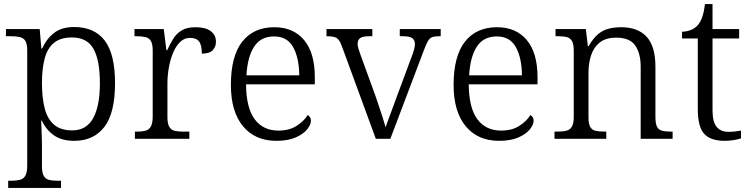

<svg xmlns="http://www.w3.org/2000/svg" viewBox="-20 -678 3664 938"><path d="M20 240V205H36Q61 205 78 200.5Q95 196 104 180Q113 164 113 131V-431Q113 -463 104 -478Q95 -493 77 -497Q59 -501 32 -501H9V-536H174L182 -441H186Q207 -488 244 -517Q281 -546 342 -546Q441 -546 491.5 -480Q542 -414 542 -272Q542 -126 490 -58Q438 10 342 10Q282 10 244 -16.5Q206 -43 184 -89H181Q182 -74 182.5 -54.5Q183 -35 184 -14Q185 7 185 28V135Q185 166 194 181.5Q203 197 220 201Q237 205 262 205H278V240ZM333 -41Q402 -41 435 -100.5Q468 -160 468 -271Q468 -383 437 -439Q406 -495 331 -495Q276 -495 244 -469Q212 -443 198.5 -393Q185 -343 185 -272Q185 -200 198.5 -148Q212 -96 244.5 -68.5Q277 -41 333 -41Z M639 0V-35H649Q674 -35 691 -39.5Q708 -44 717 -60Q726 -76 726 -109V-431Q726 -463 717 -478Q708 -493 690 -497Q672 -501 645 -501H637V-536H780L793 -433H797Q810 -462 826 -488Q842 -514 867.5 -529.5Q893 -545 935 -545Q984 -545 1009.5 -526Q1035 -507 1035 -474Q1035 -449 1019 -432.5Q1003 -416 966 -416Q966 -458 952.5 -475.5Q939 -493 908 -493Q880 -493 859 -472Q838 -451 824.5 -417.5Q811 -384 804.5 -345.5Q798 -307 798 -272V-105Q798 -74 807 -58.5Q816 -43 833 -39Q850 -35 875 -35H905V0Z M1330 10Q1226 10 1167 -61.5Q1108 -133 1108 -263Q1108 -404 1163.5 -474.5Q1219 -545 1320 -545Q1413 -545 1465.5 -482.5Q1518 -420 1518 -301V-266H1182Q1183 -150 1224.5 -95Q1266 -40 1340 -40Q1393 -40 1429 -63Q1465 -86 1483 -116Q1489 -113 1494 -106Q1499 -99 1499 -88Q1499 -69 1480.5 -46Q1462 -23 1424.5 -6.5Q1387 10 1330 10ZM1442 -310Q1441 -396 1412 -448Q1383 -500 1319 -500Q1254 -500 1221.5 -450Q1189 -400 1184 -310Z M1651 -450Q1643 -472 1634.5 -483Q1626 -494 1612.5 -497.5Q1599 -501 1575 -501V-536H1799V-501H1783Q1752 -501 1739.5 -492Q1727 -483 1727 -462Q1727 -453 1732 -438Q1737 -423 1742 -408L1813 -213Q1822 -187 1832 -157Q1842 -127 1850.5 -100.5Q1859 -74 1864 -56Q1870 -76 1886 -117.5Q1902 -159 1919 -207L1987 -390Q1997 -415 2002 -433Q2007 -451 2007 -462Q2007 -483 1993.5 -492Q1980 -501 1948 -501H1933V-536H2133V-501H2125Q2104 -501 2091.5 -496.5Q2079 -492 2070.5 -477Q2062 -462 2051 -433L1887 0H1816Z M2418 10Q2314 10 2255 -61.5Q2196 -133 2196 -263Q2196 -404 2251.5 -474.5Q2307 -545 2408 -545Q2501 -545 2553.5 -482.5Q2606 -420 2606 -301V-266H2270Q2271 -150 2312.5 -95Q2354 -40 2428 -40Q2481 -40 2517 -63Q2553 -86 2571 -116Q2577 -113 2582 -106Q2587 -99 2587 -88Q2587 -69 2568.5 -46Q2550 -23 2512.5 -6.5Q2475 10 2418 10ZM2530 -310Q2529 -396 2500 -448Q2471 -500 2407 -500Q2342 -500 2309.5 -450Q2277 -400 2272 -310Z M2689 0V-35H2702Q2730 -35 2747.5 -39.5Q2765 -44 2774 -59.5Q2783 -75 2783 -107V-431Q2783 -463 2774 -478Q2765 -493 2748.5 -497Q2732 -501 2707 -501H2694V-536H2842L2852 -453H2856Q2877 -490 2900.5 -510Q2924 -530 2952.5 -537.5Q2981 -545 3015 -545Q3096 -545 3139 -498.5Q3182 -452 3182 -352V-107Q3182 -75 3189.5 -59.5Q3197 -44 3214 -39.5Q3231 -35 3258 -35H3266V0H3110V-352Q3110 -417 3083.5 -455.5Q3057 -494 2991 -494Q2939 -494 2909.5 -470Q2880 -446 2867.5 -407Q2855 -368 2855 -325V-104Q2855 -73 2863.5 -58Q2872 -43 2889.5 -39Q2907 -35 2934 -35H2942V0Z M3521 10Q3451 10 3420 -24.5Q3389 -59 3389 -144V-490H3312V-523Q3331 -523 3351 -530Q3371 -537 3385 -551Q3400 -566 3409.5 -591.5Q3419 -617 3424 -658H3461V-536H3591V-490H3461V-139Q3461 -83 3481 -58.5Q3501 -34 3538 -34Q3555 -34 3569.5 -35.5Q3584 -37 3600 -40V-2Q3586 3 3564 6.5Q3542 10 3521 10Z"/></svg>

Font: Noto Serif Tibetan Light
Style: Regular
Weight: 300
Version: Version 2.103